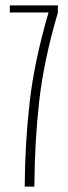

<svg xmlns="http://www.w3.org/2000/svg" viewBox="-20 -695 252 715"><path d="M72 0Q73 -162 90.5 -315Q108 -468 160.5 -647.5L161 -648.5H16.5V-675H195.5V-648Q143 -469.5 126 -318.2Q109 -167 108 0Z"/></svg>

Font: Anybody Condensed ExtraLight
Style: Regular
Weight: 200
Width: 3
Designer: Tyler Finck
Foundry: Etcetera Type Company
Version: Version 1.010; ttfautohint (v1.8.3) -l 8 -r 50 -G 200 -x 14 